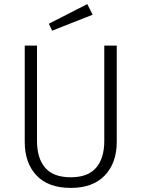

<svg xmlns="http://www.w3.org/2000/svg" viewBox="-20 -908 692 939"><path d="M551 -214Q551 -112 493 -50.5Q435 11 326 11Q216 11 158.5 -50Q101 -111 101 -214V-685H161V-219Q161 -133 201.5 -87Q242 -41 326 -41Q410 -41 450 -87.5Q490 -134 490 -219V-685H551ZM433 -836 235 -758 219 -792 407 -888Z"/></svg>

Font: Statis Sans Light
Style: Regular
Weight: 300
Designer: bBox Type GmbH
Foundry: bBox Type GmbH
Version: Version 1.000